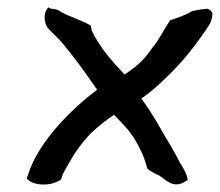

<svg xmlns="http://www.w3.org/2000/svg" viewBox="-20 -502 602 526"><path d="M113 -482C98 -469 99 -437 114 -422C125 -410 137 -400 150 -385C183 -346 213 -304 242 -262C244 -260 244 -259 246 -256C176 -204 87 -115 58 -27L57 -23C56 -21 53 -16 54 -11L55 -12V-11C72 7 119 9 145 -9L147 -10L152 -24C155 -32 162 -43 170 -57C186 -86 205 -112 228 -136C250 -157 279 -179 289 -185H290C291 -186 291 -187 292 -188C305 -173 334 -149 354 -112C362 -98 371 -80 376 -65C379 -57 380 -50 383 -42V-41C392 -31 415 -22 415 -22C432 -12 455 19 491 -7L495 -9L494 -10C492 -27 480 -45 473 -56C468 -66 463 -76 457 -86L448 -102C420 -147 403 -184 367 -232C384 -243 411 -265 443 -297C479 -332 512 -373 542 -417L548 -426C553 -433 558 -440 560 -451C562 -456 561 -461 562 -464V-465C560 -471 556 -476 548 -478H546C534 -477 521 -475 509 -472H507C489 -461 466 -453 448 -447L447 -448C429 -421 418 -398 401 -375H400C369 -327 337 -309 321 -298C309 -312 284 -336 262 -367C251 -383 240 -399 231 -419L229 -431L228 -432C213 -443 168 -457 146 -470C141 -475 130 -478 121 -478C118 -478 115 -481 113 -482Z"/></svg>

Font: Vapor
Style: SbdObl
Weight: 600
Foundry: Cannot Into Space Fonts
Version: Version 0.179